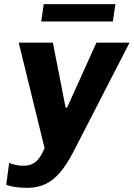

<svg xmlns="http://www.w3.org/2000/svg" viewBox="-20 -716 642 922"><path d="M112 186Q79 186 52 182Q25 178 10 171L24 66Q34 71 53.5 75.5Q73 80 92 80Q121 80 141.5 68Q162 56 178 28Q186 14 194 -5L70 -511H234L295 -199H302L443 -511H602L332 14Q300 75 267.5 113Q235 151 197 168.5Q159 186 112 186ZM178 -613 190 -696H534L522 -613Z"/></svg>

Font: Chivo Mono Medium
Style: Bold Italic
Weight: 700
Italic angle: -8.05°
Monospace: yes
Version: Version 1.008